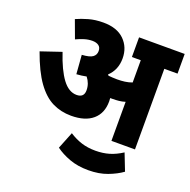

<svg xmlns="http://www.w3.org/2000/svg" viewBox="-144 -772 1106 1119"><g transform="rotate(20 408.5 -212.5)"><path d="M498 -211Q498 -138 451 -97.5Q404 -57 317 -57Q254 -57 201 -83Q148 -109 102.5 -172Q57 -235 17 -347L144 -390Q178 -288 217.5 -235Q257 -182 306 -182Q352 -182 352 -227Q352 -269 325 -303Q296 -297 264 -295L255 -412Q303 -415 321.5 -428.5Q340 -442 340 -466Q340 -489 325 -499.5Q310 -510 286 -510Q262 -510 237 -502.5Q212 -495 187 -483L146 -594Q179 -609 219.5 -620.5Q260 -632 310 -632Q395 -632 440.5 -587Q486 -542 486 -473Q486 -402 438 -357Q440 -354 443 -351Q455 -350 468 -349Q481 -348 497 -348Q522 -348 544.5 -351Q567 -354 589 -362V-500H534V-622H817V-500H735V0H589V-242Q570 -236 551 -234Q532 -232 512 -232Q505 -232 497 -232Q498 -221 498 -211ZM520 207Q454 207 402.5 188Q351 169 315 142L357 37Q394 61 433 73.5Q472 86 520 86Q566 86 605 74.5Q644 63 684 37L725 142Q689 168 637.5 187.5Q586 207 520 207Z"/></g></svg>

Font: Noto Sans Devanagari UI SemiCondensed ExtraBold
Style: Regular
Weight: 800
Width: 4
Designer: Jelle Bosma - Monotype Design Team
Foundry: Monotype Imaging Inc.
Version: Version 2.004; ttfautohint (v1.8.4.7-5d5b)